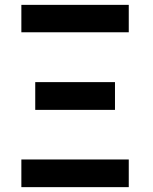

<svg xmlns="http://www.w3.org/2000/svg" viewBox="-20 -770 630 790"><path d="M67.9 -750H509.8V-637.2H67.9ZM125 -432.1H453.1V-317.9H125ZM67.9 -113.8H509.8V0H67.9Z"/></svg>

Font: Oakes Grotesk
Style: SemiBold
Weight: 600
Designer: Samuel Oakes
Foundry: Samuel Oakes
Version: Version 1.0 | wf-rip DC20170320